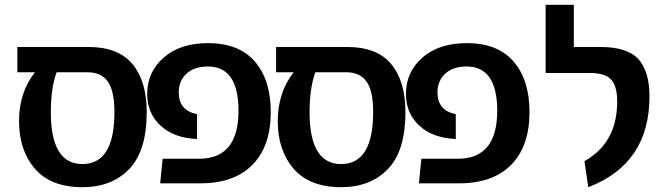

<svg xmlns="http://www.w3.org/2000/svg" viewBox="-20 -761 2762 797"><path d="M347 -566Q471 -566 530 -495Q589 -424 589 -295Q589 -135 516.5 -59.5Q444 16 322 16Q191 16 125 -60.5Q59 -137 59 -258Q59 -377 125 -461H52V-566ZM322 -80Q455 -80 455 -296Q455 -384 427.5 -422.5Q400 -461 344 -461H215Q191 -395 191 -295Q191 -80 322 -80Z M645 0 655 -102H806Q970 -102 970 -301Q970 -485 843 -485Q786 -485 754 -455Q722 -425 722 -378Q722 -302 798 -287V-184Q702 -188 646.5 -239.5Q591 -291 591 -371Q591 -462 659.5 -522Q728 -582 844 -582Q972 -582 1038 -505.5Q1104 -429 1104 -296Q1104 -154 1028 -77Q952 0 812 0Z M1421 -566Q1545 -566 1604 -495Q1663 -424 1663 -295Q1663 -135 1590.5 -59.5Q1518 16 1396 16Q1265 16 1199 -60.5Q1133 -137 1133 -258Q1133 -377 1199 -461H1126V-566ZM1396 -80Q1529 -80 1529 -296Q1529 -384 1501.5 -422.5Q1474 -461 1418 -461H1289Q1265 -395 1265 -295Q1265 -80 1396 -80Z M1719 0 1729 -102H1880Q2044 -102 2044 -301Q2044 -485 1917 -485Q1860 -485 1828 -455Q1796 -425 1796 -378Q1796 -302 1872 -287V-184Q1776 -188 1720.5 -239.5Q1665 -291 1665 -371Q1665 -462 1733.5 -522Q1802 -582 1918 -582Q2046 -582 2112 -505.5Q2178 -429 2178 -296Q2178 -154 2102 -77Q2026 0 1886 0Z M2422 16 2406 -92Q2542 -168 2542 -340Q2542 -402 2517.5 -430Q2493 -458 2428 -458H2245V-741H2362V-566H2472Q2585 -566 2630.5 -515Q2676 -464 2676 -361Q2676 -81 2422 16Z"/></svg>

Font: FiraGO Medium
Style: Regular
Weight: 500
Designer: bBox Type
Foundry: bBox Type GmbH
Version: Version 1.001;PS 001.001;hotconv 1.0.88;makeotf.lib2.5.64775